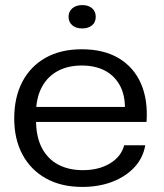

<svg xmlns="http://www.w3.org/2000/svg" viewBox="-20 -727 646 756"><path d="M304 9Q221 9 161 -24.5Q101 -58 68.5 -118.5Q36 -179 36 -260Q36 -344 68 -405Q100 -466 159.5 -499.5Q219 -533 302 -533Q389 -533 448 -497.5Q507 -462 535 -398Q563 -334 557 -247H122Q123 -185 146 -142.5Q169 -100 210 -78.5Q251 -57 306 -57Q369 -57 413 -83.5Q457 -110 469 -155H552Q543 -104 508.5 -67.5Q474 -31 421.5 -11Q369 9 304 9ZM122 -295 115 -306H480L472 -295Q473 -353 451.5 -391.5Q430 -430 392 -449.5Q354 -469 302 -469Q249 -469 209.5 -448.5Q170 -428 147.5 -389Q125 -350 122 -295ZM304 -615Q279 -615 264.5 -627.5Q250 -640 250 -661Q250 -682 265 -694.5Q280 -707 304 -707Q328 -707 342.5 -694.5Q357 -682 357 -661Q357 -639 342 -627Q327 -615 304 -615Z"/></svg>

Font: Mona Sans SemiExpanded
Style: Regular
Weight: 400
Width: 6
Designer: Deni Anggara
Foundry: GitHub
Version: Version 2.000